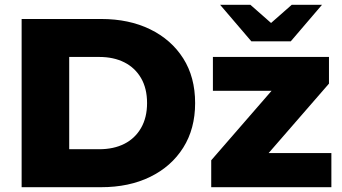

<svg xmlns="http://www.w3.org/2000/svg" viewBox="-20 -779 1422 799"><path d="M70 0V-700H401Q517 -700 605 -657Q693 -614 742.5 -536Q792 -458 792 -350Q792 -243 742.5 -164.5Q693 -86 605 -43Q517 0 401 0ZM268 -158H393Q453 -158 497.5 -180.5Q542 -203 567 -246.5Q592 -290 592 -350Q592 -411 567 -454Q542 -497 497.5 -519.5Q453 -542 393 -542H268ZM859 0V-112L1163 -462L1195 -401H866V-542H1349V-431L1044 -80L1012 -142H1359V0ZM1026 -607 896 -759H1022L1163 -635H1053L1194 -759H1320L1190 -607Z"/></svg>

Font: Montserrat Thin ExtraBold
Style: Regular
Weight: 800
Version: Version 9.000